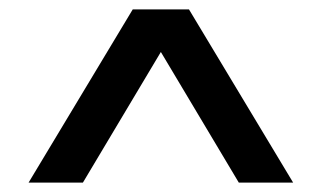

<svg xmlns="http://www.w3.org/2000/svg" viewBox="-20 -760 688 410"><path d="M41 -370 263.5 -740H383.5L606 -370H490L323.5 -649L157 -370Z"/></svg>

Font: Encode Sans Exp Md
Style: Regular
Weight: 500
Width: 7
Designer: Multiple Designers
Foundry: Impallari Type
Version: Version 3.002; ttfautohint (v1.8.3) -l 8 -r 50 -G 200 -x 14 